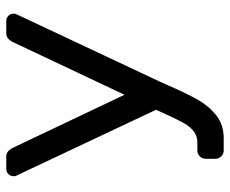

<svg xmlns="http://www.w3.org/2000/svg" viewBox="-82 -478 750 627"><g transform="rotate(-90 293.5 -165.0)"><path d="M31 -496Q31 -506 38 -513Q45 -520 55 -520H96Q114 -520 125 -496L297 -134L468 -496Q479 -520 497 -520H538Q548 -520 555 -513Q562 -506 562 -496Q562 -492 561 -489L350 -40Q342 -24 328 8Q301 70 280.5 106Q260 142 229.5 166Q199 190 156 190H115Q104 190 96 182Q88 174 88 163V131Q88 120 96 112Q104 104 115 104H141Q163 104 178.5 91.5Q194 79 205 59Q216 39 234 0L248 -31L32 -489Q31 -492 31 -496Z"/></g></svg>

Font: Contemporary
Style: Regular
Weight: 400
Designer: Victor Tran
Foundry: Victor Tran
Version: Version 1.100